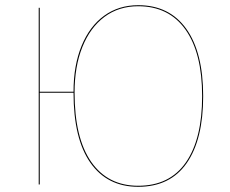

<svg xmlns="http://www.w3.org/2000/svg" viewBox="-20 -710 886 739"><path d="M762 -340Q762 -173 698.5 -82Q635 9 512 9Q393 9 328 -83.5Q263 -176 263 -353H133V0H129V-680H133V-357H263Q263 -458 294 -533.5Q325 -609 381 -649.5Q437 -690 512 -690Q632 -690 697 -599Q762 -508 762 -340ZM758 -340Q758 -506 694 -596Q630 -686 512 -686Q437 -686 382 -645Q327 -604 297 -529Q267 -454 267 -354Q267 -179 331 -87Q395 5 512 5Q633 5 695.5 -85Q758 -175 758 -340Z"/></svg>

Font: FiraGO Four
Style: Regular
Weight: 100
Designer: bBox Type
Foundry: bBox Type GmbH
Version: Version 1.001